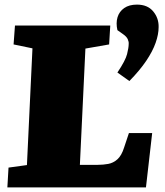

<svg xmlns="http://www.w3.org/2000/svg" viewBox="-20 -814 716 834"><path d="M17 -86 97 -97 121 -604 39 -621 45 -703H459L454 -621L351 -603L327 -98H405Q428 -98 450 -102Q472 -106 490 -122Q508 -138 519 -173L540 -236H641L614 0H12ZM542 -462 490 -499Q525 -551 532 -579Q539 -607 539 -623Q540 -632 535 -643.5Q530 -655 514 -666L490 -683Q483 -714 490.5 -739Q498 -764 519.5 -779Q541 -794 575 -794Q621 -794 645.5 -764.5Q670 -735 669 -696Q669 -665 656 -628Q643 -591 615 -549.5Q587 -508 542 -462Z"/></svg>

Font: Literata 18pt Black
Style: Italic
Weight: 900
Italic angle: -2°
Designer: Latin by Veronika Burian and Jose Scaglione. Greek by Irene Vlachou. Cyrillic by Vera Evstafieva
Foundry: TypeTogether
Version: Version 3.103;gftools[0.9.29]